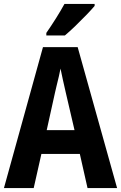

<svg xmlns="http://www.w3.org/2000/svg" viewBox="-20 -954 614 974"><path d="M424 0 385 -173H190L151 0H0L198 -715H374L574 0ZM314 -483Q306 -517 299.5 -547Q293 -577 287 -606Q284 -589 278.5 -566Q273 -543 267.5 -520.5Q262 -498 259 -484L217 -294H358ZM460 -924Q445 -906 418.5 -878.5Q392 -851 362.5 -822.5Q333 -794 309 -774H215V-787Q240 -823 264.5 -862Q289 -901 307 -934H460Z"/></svg>

Font: Noto Sans Gurmukhi Condensed
Style: Bold
Weight: 700
Width: 3
Designer: Jelle Bosma - Monotype Design Team
Foundry: Monotype Imaging Inc.
Version: Version 2.004; ttfautohint (v1.8.4.7-5d5b)